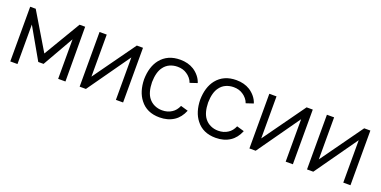

<svg xmlns="http://www.w3.org/2000/svg" viewBox="-17 -1209 3680 1856"><g transform="rotate(20 1822.5 -281.0)"><path d="M638.5 -562.5 640.5 0H565.5V-406.5L383.5 -87.5H329L147 -406.5V0H73V-562.5H130L356 -184.5L581 -562.5Z M1233.5 0H1159.5V-436.5L851 0H786.5V-562.5H860.5V-130L1170 -562.5H1233.5Z M1772.5 -398Q1764.5 -422 1747.2 -442.8Q1730 -463.5 1709 -477Q1669 -505 1612 -505Q1569.5 -505 1533 -488.8Q1496.5 -472.5 1472.5 -439.5Q1431 -386 1429 -281Q1431 -176.5 1472.5 -123Q1496.5 -91.5 1533 -74.5Q1569.5 -57.5 1612 -57.5Q1669.5 -57.5 1711 -85.5Q1749.5 -109.5 1771.5 -160.5L1847.5 -138.5Q1816.5 -62.5 1759 -25Q1697.5 15.5 1612 15.5Q1480.5 15.5 1411 -76Q1350 -153.5 1347.5 -281Q1350 -410 1411 -487.5Q1483 -578 1613.5 -578Q1694 -578 1753 -541.5Q1786 -520.5 1811 -490Q1836 -459.5 1847.5 -423Z M2349.5 -398Q2341.5 -422 2324.2 -442.8Q2307 -463.5 2286 -477Q2246 -505 2189 -505Q2146.5 -505 2110 -488.8Q2073.5 -472.5 2049.5 -439.5Q2008 -386 2006 -281Q2008 -176.5 2049.5 -123Q2073.5 -91.5 2110 -74.5Q2146.5 -57.5 2189 -57.5Q2246.5 -57.5 2288 -85.5Q2326.5 -109.5 2348.5 -160.5L2424.5 -138.5Q2393.5 -62.5 2336 -25Q2274.5 15.5 2189 15.5Q2057.5 15.5 1988 -76Q1927 -153.5 1924.5 -281Q1927 -410 1988 -487.5Q2060 -578 2190.5 -578Q2271 -578 2330 -541.5Q2363 -520.5 2388 -490Q2413 -459.5 2424.5 -423Z M2980 0H2906V-436.5L2597.5 0H2533V-562.5H2607V-130L2916.5 -562.5H2980Z M3572.5 0H3498.5V-436.5L3190 0H3125.5V-562.5H3199.5V-130L3509 -562.5H3572.5Z"/></g></svg>

Font: Russisch Sans
Style: Regular
Weight: 400
Designer: Michael Sharanda (font) & Cristiano Sobral (main changes)
Foundry: Michael Sharanda
Version: Version 2.00;October 25, 2020;FontCreator 13.0.0.2681 64-bit